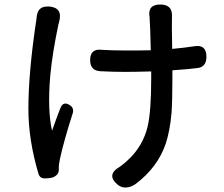

<svg xmlns="http://www.w3.org/2000/svg" viewBox="-20 -793 996 852"><path d="M504 28Q448 -17 513 -54Q534 -69 550 -85Q614 -145 635 -231Q651 -299 651 -446V-476Q573 -474 534 -474Q481 -474 425 -477Q380 -480 380 -526Q380 -578 431 -572Q481 -569 532 -569Q550 -569 589 -569Q629 -570 649 -570Q647 -670 644 -713Q644 -714 644 -715Q633 -773 691 -773Q748 -773 743 -715Q743 -714 743 -713Q742 -691 744 -578V-576Q799 -581 844 -588Q896 -596 896 -541Q896 -496 856.5 -491Q817 -486 745 -481V-445Q745 -344 741 -290Q734 -213 716 -157Q680 -50 581 24Q562 37 542 39Q521 41 504 28ZM171 -2Q156 -5 151 -21Q106 -172 106 -309Q106 -470 140 -697Q141 -700 141.5 -704.5Q142 -709 142 -711Q144 -741 157.5 -753.5Q171 -766 200 -764Q260 -758 242 -695Q242 -694 241.5 -691.5Q241 -689 240 -688Q212 -556 203 -457Q190 -304 211 -213Q214 -221 221 -241Q238 -289 248 -313Q260 -345 289 -327Q311 -313 302 -288Q264 -170 246 -88Q240 -60 241 -44Q241 -43 241 -42Q242 -26 230.5 -15.5Q219 -5 202 -3Q180 0 171 -2Z"/></svg>

Font: GenSenRounded TW M
Style: Regular
Weight: 500
Version: Version 1.501;PS 1;hotconv 16.6.51;makeotf.lib2.5.65220